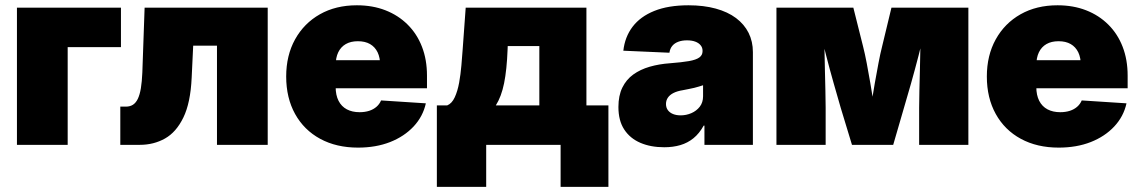

<svg xmlns="http://www.w3.org/2000/svg" viewBox="-20 -559 4396 741"><path d="M446.8 -529.3V-377H241.2V0H45.4V-529.3Z M444.3 0V-147.5H465.8Q481.9 -147.5 493.2 -154.8Q504.4 -162.1 512 -177.7Q519.5 -193.4 523.7 -218.5Q527.8 -243.7 529.3 -278.3L538.1 -529.3H1013.2V0H817.4V-382.8H725.6L719.7 -258.8Q715.3 -162.1 687.7 -105.5Q660.2 -48.8 616.7 -24.4Q573.2 0 519.5 0Z M1361.8 10.7Q1278.3 10.7 1215.8 -23.2Q1153.3 -57.1 1118.9 -119.1Q1084.5 -181.2 1084.5 -263.7Q1084.5 -345.2 1118.9 -407.2Q1153.3 -469.2 1214.6 -503.9Q1275.9 -538.6 1357.4 -538.6Q1418 -538.6 1467.5 -519.3Q1517.1 -500 1553.2 -464.1Q1589.4 -428.2 1608.6 -378.4Q1627.9 -328.6 1627.9 -267.1V-218.3H1143.6V-326.7H1538.1L1447.3 -306.2Q1447.3 -336.4 1437.3 -357.2Q1427.2 -377.9 1408.2 -388.9Q1389.2 -399.9 1361.3 -399.9Q1333.5 -399.9 1314.5 -388.9Q1295.4 -377.9 1285.4 -357.2Q1275.4 -336.4 1275.4 -306.2V-223.6Q1275.4 -191.9 1286.6 -169.9Q1297.9 -147.9 1318.6 -137Q1339.4 -126 1367.7 -126Q1388.2 -126 1404.8 -131.3Q1421.4 -136.7 1433.1 -147Q1444.8 -157.2 1450.7 -171.4L1623.5 -160.2Q1612.3 -109.4 1576.2 -70.8Q1540 -32.2 1485.4 -10.7Q1430.7 10.7 1361.8 10.7Z M1666 162.1V-152.3H1706.1Q1724.1 -159.7 1735.1 -183.6Q1746.1 -207.5 1752 -240Q1757.8 -272.5 1760.7 -306.6Q1763.7 -340.8 1765.6 -368.2L1777.3 -529.3H2243.2V-152.3H2328.1V162.1H2143.6V0H1856.4V162.1ZM1893.6 -152.3H2061.5V-381.3H1939.5L1939 -368.2Q1936 -289.6 1925.5 -237.8Q1915 -186 1893.6 -152.3Z M2543.5 9.3Q2491.2 9.3 2451.4 -7.8Q2411.6 -24.9 2389.2 -59.1Q2366.7 -93.3 2366.7 -146Q2366.7 -189.9 2381.8 -220.9Q2397 -252 2424.1 -271.5Q2451.2 -291 2487.5 -301.5Q2523.9 -312 2565.9 -314.9Q2611.3 -318.4 2638.9 -323.2Q2666.5 -328.1 2679 -337.2Q2691.4 -346.2 2691.4 -361.3V-363.3Q2691.4 -375.5 2683.8 -384.5Q2676.3 -393.6 2663.1 -398.4Q2649.9 -403.3 2631.3 -403.3Q2612.3 -403.3 2597.9 -397.9Q2583.5 -392.6 2574.7 -382.1Q2565.9 -371.6 2563.5 -355.5L2385.7 -363.3Q2391.6 -416.5 2421.4 -455.8Q2451.2 -495.1 2505.1 -516.8Q2559.1 -538.6 2637.2 -538.6Q2695.8 -538.6 2742.2 -525.9Q2788.6 -513.2 2820.6 -489.3Q2852.5 -465.3 2869.1 -432.1Q2885.7 -398.9 2885.7 -357.9V0H2698.7V-74.2H2695.8Q2678.7 -43.5 2656.2 -25.4Q2633.8 -7.3 2605.7 1Q2577.6 9.3 2543.5 9.3ZM2606.9 -113.8Q2628.4 -113.8 2648.2 -122.3Q2668 -130.9 2680.7 -147.2Q2693.4 -163.6 2693.4 -187.5V-230Q2685.5 -227.5 2677.2 -224.9Q2668.9 -222.2 2659.4 -220Q2649.9 -217.8 2638.9 -215.6Q2627.9 -213.4 2615.2 -210.9Q2593.8 -207.5 2579.3 -200.2Q2564.9 -192.9 2557.6 -182.1Q2550.3 -171.4 2550.3 -157.7Q2550.3 -143.6 2557.6 -133.8Q2564.9 -124 2577.6 -118.9Q2590.3 -113.8 2606.9 -113.8Z M2976.6 0V-529.3H3273.4L3311 -379.4Q3317.9 -352.5 3325 -315.4Q3332 -278.3 3338.9 -238.3Q3345.7 -198.2 3351.6 -160.9Q3357.4 -123.5 3361.3 -95.2H3333Q3337.4 -123 3343.3 -160.4Q3349.1 -197.8 3356.2 -238Q3363.3 -278.3 3370.4 -315.4Q3377.4 -352.5 3384.3 -379.4L3420.4 -529.3H3717.3V0H3527.3V-143.1Q3527.3 -172.4 3528.3 -210.2Q3529.3 -248 3530.3 -290Q3531.2 -332 3532 -373.5Q3532.7 -415 3532.7 -451.7H3550.3Q3539.6 -399.9 3524.9 -343.8Q3510.3 -287.6 3495.6 -235.6Q3481 -183.6 3468.8 -143.1L3427.2 0H3268.1L3224.6 -143.1Q3212.4 -185.1 3197.5 -237.5Q3182.6 -290 3168.2 -345.7Q3153.8 -401.4 3142.6 -451.7H3160.6Q3161.1 -415 3161.9 -373.5Q3162.6 -332 3163.6 -290Q3164.6 -248 3165.5 -210.2Q3166.5 -172.4 3166.5 -143.1V0Z M4065.9 10.7Q3982.4 10.7 3919.9 -23.2Q3857.4 -57.1 3823 -119.1Q3788.6 -181.2 3788.6 -263.7Q3788.6 -345.2 3823 -407.2Q3857.4 -469.2 3918.7 -503.9Q3980 -538.6 4061.5 -538.6Q4122.1 -538.6 4171.6 -519.3Q4221.2 -500 4257.3 -464.1Q4293.5 -428.2 4312.7 -378.4Q4332 -328.6 4332 -267.1V-218.3H3847.7V-326.7H4242.2L4151.4 -306.2Q4151.4 -336.4 4141.4 -357.2Q4131.3 -377.9 4112.3 -388.9Q4093.3 -399.9 4065.4 -399.9Q4037.6 -399.9 4018.6 -388.9Q3999.5 -377.9 3989.5 -357.2Q3979.5 -336.4 3979.5 -306.2V-223.6Q3979.5 -191.9 3990.7 -169.9Q4002 -147.9 4022.7 -137Q4043.5 -126 4071.8 -126Q4092.3 -126 4108.9 -131.3Q4125.5 -136.7 4137.2 -147Q4148.9 -157.2 4154.8 -171.4L4327.6 -160.2Q4316.4 -109.4 4280.3 -70.8Q4244.1 -32.2 4189.5 -10.7Q4134.8 10.7 4065.9 10.7Z"/></svg>

Font: Inter 24pt Black
Style: Regular
Weight: 900
Designer: Rasmus Andersson
Foundry: rsms
Version: Version 4.001;git-66647c0bb